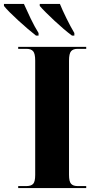

<svg xmlns="http://www.w3.org/2000/svg" viewBox="-69 -951 478 971"><path d="M23 0V-10H65Q88 -10 98.5 -21Q109 -32 109 -66V-645Q109 -680 98.5 -692Q88 -704 65 -704H23V-714H367V-704H323Q301 -704 290.5 -692Q280 -680 280 -644V-67Q280 -33 290.5 -21.5Q301 -10 323 -10H367V0ZM113 -771Q95 -785 71.5 -805Q48 -825 24 -847Q0 -869 -19.5 -888.5Q-39 -908 -49 -921V-931H52Q66 -899 86 -857.5Q106 -816 126 -784V-771ZM295 -771Q276 -785 252.5 -805Q229 -825 205.5 -847Q182 -869 162.5 -888.5Q143 -908 132 -921V-931H234Q247 -899 267.5 -857.5Q288 -816 307 -784V-771Z"/></svg>

Font: Noto Serif Display SemiCondensed ExtraBold
Style: Regular
Weight: 800
Width: 4
Designer: Monotype Design Team
Foundry: Monotype Imaging Inc.
Version: Version 2.009